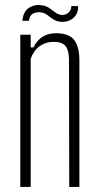

<svg xmlns="http://www.w3.org/2000/svg" viewBox="-20 -737 395 757"><path d="M60 0V-600H101V-550H112Q139 -606 201 -606Q250 -606 271 -581Q292 -556 293 -503V0H253L252 -505Q251 -541 237.5 -556.5Q224 -572 192 -572Q160 -572 136 -554.5Q112 -537 101 -505V0ZM68 -655Q72 -693 95.5 -707Q119 -721 146 -716Q164 -713 175.5 -704.5Q187 -696 198 -688Q209 -680 222 -678Q239 -677 250.5 -687.5Q262 -698 261 -713H288Q289 -683 269 -666Q249 -649 220 -651Q202 -653 190.5 -660.5Q179 -668 168.5 -676.5Q158 -685 143 -688Q128 -691 112.5 -684.5Q97 -678 94 -655Z"/></svg>

Font: Big Shoulders Text Thin
Style: Regular
Weight: 100
Designer: Patric King
Foundry: XO Type Co
Version: Version 1.000; ttfautohint (v1.8.2)